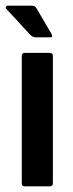

<svg xmlns="http://www.w3.org/2000/svg" viewBox="-24 -659 259 679"><path d="M163 -11Q163 0 152 0H64Q53 0 53 -11V-461Q53 -472 64 -472H152Q163 -472 163 -461ZM102 -527Q91 -527 81 -538L-2 -628Q-5 -631 -3 -635Q-1 -639 3 -639H85Q94 -639 98 -637Q102 -635 106 -628L157 -541Q165 -527 155 -527Z"/></svg>

Font: Glory Thin SemiBold
Style: Regular
Weight: 600
Version: Version 1.011